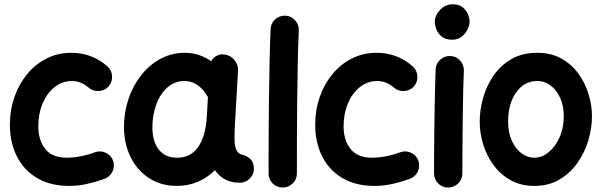

<svg xmlns="http://www.w3.org/2000/svg" viewBox="-20 -796 2762 881"><path d="M479 -400.4Q461.9 -380.4 434.6 -378.4Q407.2 -376.5 387.2 -393.6Q352.1 -424.3 310.5 -424.3Q265.1 -424.3 230.2 -396.2Q195.3 -368.2 175.5 -321.3Q155.8 -274.4 155.8 -216.8Q155.8 -151.9 188 -112.1Q220.2 -72.3 287.1 -72.3Q317.4 -72.3 353.5 -79.6Q389.6 -86.9 419.4 -98.6Q444.8 -106 468.8 -93.3Q492.7 -80.6 500 -54.7Q507.3 -28.8 494.4 -5.4Q481.4 18.1 456.1 25.9Q412.6 41 374.5 49.1Q336.4 57.1 297.4 57.1Q211.4 57.1 150.6 21.2Q89.8 -14.6 57.6 -78.1Q25.4 -141.6 25.4 -224.6Q25.4 -291.5 46.1 -350.8Q66.9 -410.2 104.5 -455.8Q142.1 -501.5 193.6 -527.6Q245.1 -553.7 307.1 -553.7Q401.9 -553.7 472.2 -492.2Q492.2 -475.1 494.1 -447.8Q496.1 -420.4 479 -400.4Z M1079.6 42.5Q1041 42.5 1012.9 27.3Q984.9 12.2 966.3 -15.1Q931.6 19.5 887.2 38.3Q842.8 57.1 791 57.1Q720.2 57.1 665.8 22.5Q611.3 -12.2 580.6 -72.8Q549.8 -133.3 548.8 -210Q548.3 -277.3 568.6 -339.1Q588.9 -400.9 626.5 -449.2Q664.1 -497.6 715.6 -525.6Q767.1 -553.7 828.1 -553.7Q894 -553.7 949.2 -515.1Q957.5 -531.2 974.1 -540Q990.7 -548.8 1010.7 -545.9Q1037.6 -542.5 1055.7 -520.5Q1073.7 -498.5 1072.3 -472.7L1059.1 -244.6Q1058.6 -239.3 1058.1 -233.4Q1057.1 -212.4 1056.4 -185.5Q1055.7 -158.7 1056.6 -143.6Q1058.1 -121.6 1066.2 -105Q1074.2 -88.4 1100.6 -83.5Q1116.2 -78.1 1130.4 -64.5Q1144.5 -50.8 1145 -22Q1145 4.9 1125.7 23.7Q1106.4 42.5 1079.6 42.5ZM792.5 -72.3Q851.6 -72.3 885.5 -116.5Q919.4 -160.6 927.7 -243.2Q927.7 -250 928.2 -255.9Q928.2 -260.3 929.2 -264.2L934.1 -351.1Q930.2 -355.5 927.2 -360.8Q909.2 -390.6 883.8 -407.5Q858.4 -424.3 826.7 -424.3Q780.8 -424.3 747.3 -394Q713.9 -363.8 696.3 -314.5Q678.7 -265.1 679.2 -208.5Q680.2 -145 709.5 -108.6Q738.8 -72.3 792.5 -72.3Z M1289.1 -724.1Q1315.9 -723.1 1334 -703.1Q1352.1 -683.1 1351.1 -656.2Q1348.1 -594.7 1346.4 -512Q1344.7 -429.2 1343.8 -338.4Q1342.8 -247.6 1342.5 -159.7Q1342.3 -71.8 1342.3 0Q1342.3 26.9 1323 45.7Q1303.7 64.5 1276.9 64.5Q1250 64.5 1231.2 45.7Q1212.4 26.9 1212.4 0Q1212.4 -72.3 1212.6 -160.2Q1212.9 -248 1214.1 -339.4Q1215.3 -430.7 1217 -514.4Q1218.8 -598.1 1221.7 -662.1Q1222.7 -689 1242.4 -707Q1262.2 -725.1 1289.1 -724.1Z M1879.9 -400.4Q1862.8 -380.4 1835.4 -378.4Q1808.1 -376.5 1788.1 -393.6Q1752.9 -424.3 1711.4 -424.3Q1666 -424.3 1631.1 -396.2Q1596.2 -368.2 1576.4 -321.3Q1556.6 -274.4 1556.6 -216.8Q1556.6 -151.9 1588.9 -112.1Q1621.1 -72.3 1688 -72.3Q1718.3 -72.3 1754.4 -79.6Q1790.5 -86.9 1820.3 -98.6Q1845.7 -106 1869.6 -93.3Q1893.6 -80.6 1900.9 -54.7Q1908.2 -28.8 1895.3 -5.4Q1882.3 18.1 1856.9 25.9Q1813.5 41 1775.4 49.1Q1737.3 57.1 1698.2 57.1Q1612.3 57.1 1551.5 21.2Q1490.7 -14.6 1458.5 -78.1Q1426.3 -141.6 1426.3 -224.6Q1426.3 -291.5 1447 -350.8Q1467.8 -410.2 1505.4 -455.8Q1543 -501.5 1594.5 -527.6Q1646 -553.7 1708 -553.7Q1802.7 -553.7 1873 -492.2Q1893.1 -475.1 1895 -447.8Q1897 -420.4 1879.9 -400.4Z M1975.1 -694.8Q1975.1 -725.1 1999.3 -750.7Q2023.4 -776.4 2057.6 -776.4Q2085.9 -776.4 2102.8 -762.7Q2119.6 -749 2127.2 -730.7Q2134.8 -712.4 2134.8 -698.2Q2134.8 -681.6 2125.7 -661.9Q2116.7 -642.1 2098.9 -627.9Q2081.1 -613.8 2055.2 -613.8Q2024.4 -613.8 2006.8 -628.2Q1989.3 -642.6 1982.2 -661.6Q1975.1 -680.7 1975.1 -694.8ZM2046.4 -539.1Q2073.2 -538.1 2091.3 -518.1Q2109.4 -498 2108.4 -471.2Q2106.9 -437.5 2105.7 -389.4Q2104.5 -341.3 2103.8 -286.6Q2103 -231.9 2102.5 -177.7Q2102.1 -123.5 2101.8 -77.1Q2101.6 -30.8 2101.6 0Q2101.6 26.9 2082.3 45.7Q2063 64.5 2036.1 64.5Q2009.3 64.5 1990.5 45.7Q1971.7 26.9 1971.7 0Q1971.7 -31.2 1971.9 -77.6Q1972.2 -124 1972.7 -178.5Q1973.1 -232.9 1974.1 -288.1Q1975.1 -343.3 1976.3 -392.6Q1977.5 -441.9 1979 -477.1Q1980 -503.9 1999.8 -522Q2019.5 -540 2046.4 -539.1Z M2444.8 -553.7Q2508.8 -553.7 2555.9 -527.3Q2603 -501 2634.3 -457.8Q2665.5 -414.6 2680.9 -363.3Q2696.3 -312 2696.3 -262.7Q2696.3 -208.5 2679.7 -152.3Q2663.1 -96.2 2629.9 -48.8Q2596.7 -1.5 2547.1 27.8Q2497.6 57.1 2431.6 57.1Q2371.1 57.1 2324.5 31.5Q2277.8 5.9 2245.8 -36.9Q2213.9 -79.6 2197.5 -131.8Q2181.2 -184.1 2181.2 -237.3Q2181.2 -291 2196.8 -346.7Q2212.4 -402.3 2244.6 -449.2Q2276.9 -496.1 2326.7 -524.9Q2376.5 -553.7 2444.8 -553.7ZM2444.8 -424.3Q2385.7 -424.3 2348.6 -372.3Q2311.5 -320.3 2311.5 -237.3Q2311.5 -187 2328.6 -149.9Q2345.7 -112.8 2373 -92.5Q2400.4 -72.3 2431.6 -72.3Q2466.3 -72.3 2497.3 -97.4Q2528.3 -122.6 2547.6 -165.8Q2566.9 -209 2566.9 -262.7Q2566.9 -309.6 2550.8 -345.9Q2534.7 -382.3 2507.1 -403.3Q2479.5 -424.3 2444.8 -424.3Z"/></svg>

Font: Mikhak-FD Bold
Style: Regular
Weight: 700
Designer: Amin Abedi
Version: Version 3.3